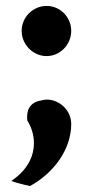

<svg xmlns="http://www.w3.org/2000/svg" viewBox="-20 -489 294 647"><path d="M220 -71C220 -113 188 -147 147 -153C137 -154 127 -153 117 -150C80 -144 68 -116 72 -83C106 -29 107 51 34 109L18 121L37 127C53 131 66 135 81 138C163 93 220 13 220 -71ZM53 -385C53 -339 91 -300 137 -300C183 -300 220 -339 220 -385C220 -431 183 -469 137 -469C92 -469 53 -432 53 -385Z"/></svg>

Font: Bluebird
Style: SfBdExt
Weight: 700
Designer: Jasper
Foundry: Cannot Into Space Fonts
Version: Version 0.98